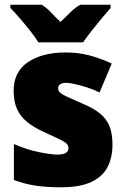

<svg xmlns="http://www.w3.org/2000/svg" viewBox="-20 -786 537 816"><path d="M458 -170Q458 -118 437.5 -77Q417 -36 369 -13Q321 10 238 10Q181 10 134.5 3.5Q88 -3 39 -21V-174Q93 -150 145.5 -139.5Q198 -129 223 -129Q248 -129 259.5 -136Q271 -143 271 -157Q271 -169 260 -178Q249 -187 225 -198Q201 -209 160 -228Q120 -247 93 -269.5Q66 -292 52 -323.5Q38 -355 38 -400Q38 -481 99 -522Q160 -563 259 -563Q312 -563 358.5 -551Q405 -539 455 -516L403 -393Q377 -406 348.5 -415Q320 -424 296.5 -429Q273 -434 261 -434Q245 -434 236 -428Q227 -422 227 -411Q227 -401 235 -393Q243 -385 265.5 -374.5Q288 -364 330 -346Q376 -327 404 -304.5Q432 -282 445 -250.5Q458 -219 458 -170ZM450 -752Q435 -735 413.5 -709.5Q392 -684 370.5 -656.5Q349 -629 333 -606H143Q129 -629 107.5 -656Q86 -683 64 -708.5Q42 -734 24 -752V-766H157Q182 -750 197 -733Q212 -716 237 -693Q262 -716 279 -733.5Q296 -751 321 -766H450Z"/></svg>

Font: Noto Sans Display Black
Style: Regular
Weight: 900
Designer: Monotype Design Team
Foundry: Monotype Imaging Inc.
Version: Version 2.003